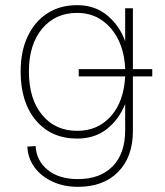

<svg xmlns="http://www.w3.org/2000/svg" viewBox="-20 -562 640 744"><path d="M282 162Q227 162 183 141.5Q139 121 113.5 86Q88 51 86 6L118 4Q121 61 165 96.5Q209 132 282 132Q368 132 416.5 82.5Q465 33 465 -57V-159Q441 -99 394 -62Q347 -25 279 -25Q179 -25 119.5 -95Q60 -165 60 -285Q60 -363 87 -420.5Q114 -478 163 -510Q212 -542 279 -542Q348 -542 396 -502Q444 -462 465 -402V-530H495V-294H570V-266H495V-55Q495 46 438 104Q381 162 282 162ZM279 -55Q359 -55 409.5 -111.5Q460 -168 465 -266H285V-294H465Q463 -357 439.5 -406Q416 -455 375 -483.5Q334 -512 279 -512Q194 -512 143 -450.5Q92 -389 92 -285Q92 -179 143 -117Q194 -55 279 -55Z"/></svg>

Font: Geist Mono Thin
Style: Regular
Weight: 100
Monospace: yes
Designer: Basement.studio, Andrés Briganti, Mateo Zaragoza
Foundry: Basement.studio, Vercel, Andrés Briganti, Guido Ferreyra, Mateo Zaragoza
Version: Version 1.500; ttfautohint (v1.8.4.7-5d5b)